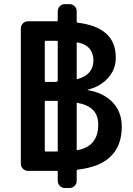

<svg xmlns="http://www.w3.org/2000/svg" viewBox="-20 -858 649 940"><path d="M257.8 -753.9Q262.7 -753.9 262.7 -757.8V-802.7Q262.7 -817.4 272.9 -827.6Q283.2 -837.9 296.9 -837.9H320.3Q335 -837.9 345.2 -827.6Q355.5 -817.4 355.5 -802.7V-752Q355.5 -748 359.4 -747.1Q454.1 -735.4 500 -693.4Q546.9 -651.4 546.9 -575.2Q546.9 -515.6 504.9 -471.7Q466.8 -432.6 409.2 -418.9Q409.2 -418.9 409.2 -418Q409.2 -417 409.2 -417Q483.4 -404.3 528.3 -360.4Q576.2 -312.5 576.2 -238.3Q576.2 -144.5 521.5 -91.8Q468.8 -40 359.4 -27.3Q355.5 -26.4 355.5 -21.5V27.3Q355.5 42 345.2 52.2Q335 62.5 320.3 62.5H296.9Q283.2 62.5 272.9 52.2Q262.7 42 262.7 27.3V-17.6Q262.7 -21.5 257.8 -21.5H117.2Q102.5 -21.5 92.3 -31.7Q82 -42 82 -56.6V-718.8Q82 -733.4 92.3 -743.7Q102.5 -753.9 117.2 -753.9H254.9ZM359.4 -354.5Q355.5 -355.5 355.5 -351.6V-127Q355.5 -122.1 359.4 -123Q460.9 -141.6 460.9 -248Q460.9 -293 435.5 -319.3Q411.1 -344.7 359.4 -354.5ZM262.7 -359.4Q262.7 -364.3 257.8 -364.3H235.4H203.1Q199.2 -364.3 199.2 -359.4V-121.1Q199.2 -116.2 203.1 -116.2H257.8Q262.7 -116.2 262.7 -121.1ZM359.4 -650.4Q355.5 -651.4 355.5 -646.5V-474.6Q355.5 -469.7 359.4 -470.7Q436.5 -492.2 437.5 -561.5Q436.5 -635.7 359.4 -650.4ZM262.7 -654.3Q262.7 -658.2 257.8 -658.2H203.1Q199.2 -658.2 199.2 -654.3V-460.9Q199.2 -457 203.1 -457H235.4Q241.2 -457 252 -457Q255.9 -458 257.8 -458Q262.7 -458 262.7 -462.9Z"/></svg>

Font: Gen Jyuu GothicL Medium
Style: Regular
Weight: 500
Designer: [Source Han Sans]
Ryoko NISHIZUKA  (kana & ideographs); Paul D. Hunt (Latin, Greek & Cyrillic); Wenlong ZHANG  (bopomofo
Version: Version 1.002.20150607